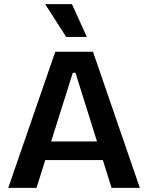

<svg xmlns="http://www.w3.org/2000/svg" viewBox="-20 -911 718 931"><path d="M20 0 248 -660H431L658 0H521L346 -558H333L157 0ZM141 -135V-225H555V-135ZM301 -732 199 -891H329L401 -732Z"/></svg>

Font: Bricolage Grotesque 24pt SemiBold
Style: Regular
Weight: 600
Designer: Mathieu Triay
Foundry: Atelier Triay
Version: Version 1.001;gftools[0.9.33.dev8+g029e19f]